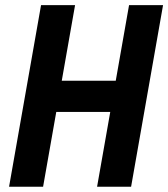

<svg xmlns="http://www.w3.org/2000/svg" viewBox="-20 -713 643 733"><path d="M350.6 0 400.9 -285.6H194.8L144.5 0H14.6L136.7 -693.4H266.6L215.8 -404.8H421.9L472.7 -693.4H602.5L480.5 0Z"/></svg>

Font: CaskaydiaCove NF
Style: Bold Italic
Weight: 700
Italic angle: -10°
Designer: Aaron Bell
Foundry: Saja Typeworks
Version: Version 2111.001; VTT 6.35;Nerd Fonts 3.2.1